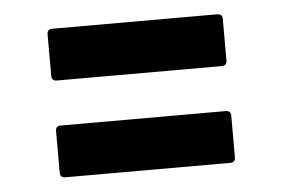

<svg xmlns="http://www.w3.org/2000/svg" viewBox="-34 -448 568 386"><g transform="rotate(-5 250.0 -255.0)"><path d="M83.5 -300.8Q73.2 -300.8 73.2 -311.5V-395Q73.2 -405.3 83.5 -405.3H416.5Q426.8 -405.3 426.8 -395V-311.5Q426.8 -300.8 416.5 -300.8ZM83.5 -105.5Q73.2 -105.5 73.2 -116.2V-199.7Q73.2 -210 83.5 -210H416.5Q426.8 -210 426.8 -199.7V-116.2Q426.8 -105.5 416.5 -105.5Z"/></g></svg>

Font: Fascinate
Style: Regular
Weight: 900
Designer: Astigmatic (AOETI)
Foundry: Astigmatic (AOETI)
Version: Version 1.000